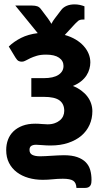

<svg xmlns="http://www.w3.org/2000/svg" viewBox="-20 -676 484 898"><path d="M375 -584.5H366.5Q353 -584.5 345.2 -578Q337.5 -571.5 331.5 -565L283 -512.5Q311.5 -504.5 333.8 -491.2Q356 -478 371.2 -461Q386.5 -444 394.5 -424.5Q402.5 -405 402.5 -384Q402.5 -369.5 398.2 -353.8Q394 -338 384.5 -323.2Q375 -308.5 359.2 -295.8Q343.5 -283 321 -274Q343.5 -265 360.5 -252.2Q377.5 -239.5 389 -224.2Q400.5 -209 406.2 -191.5Q412 -174 412 -156Q412 -121.5 398.8 -92Q385.5 -62.5 360.5 -41.2Q335.5 -20 299.2 -7.8Q263 4.5 216.5 4.5Q197 4.5 178.5 2.8Q160 1 149 1Q134.5 1 126.2 6.5Q118 12 118 25Q118 41.5 131 48.2Q144 55 168 55Q178.5 55 192.5 54.2Q206.5 53.5 221.8 52.5Q237 51.5 252 50.8Q267 50 279 50Q316.5 50 341.2 58.8Q366 67.5 381 82.8Q396 98 402 119.2Q408 140.5 408 165.5Q408 172 407.2 178.5Q406.5 185 403.5 190.5Q400.5 196 394.2 199.5Q388 203 377 203H337.5Q336.5 178.5 322.2 169.2Q308 160 274 160Q250 160 226.5 162.5Q203 165 180 165Q144 165 113 156Q82 147 58.8 129.5Q35.5 112 22.2 86Q9 60 9 26Q9 -0.5 17.5 -23Q26 -45.5 43.2 -62Q60.5 -78.5 85.8 -88Q111 -97.5 145 -97.5Q159.5 -97.5 175.2 -96Q191 -94.5 202.5 -94.5Q221.5 -94.5 236 -99.8Q250.5 -105 260.5 -113.5Q270.5 -122 275.5 -133.5Q280.5 -145 280.5 -157.5Q280.5 -190 258.2 -206.5Q236 -223 184.5 -223H126.5V-310.5H184.5Q230 -310.5 253.5 -326Q277 -341.5 277 -367.5Q277 -391.5 256.2 -406Q235.5 -420.5 195.5 -420.5Q170 -420.5 152.5 -415.2Q135 -410 122.2 -404Q109.5 -398 100.2 -392.8Q91 -387.5 82.5 -387.5Q73 -387.5 66.5 -391Q60 -394.5 52.5 -406.5L21 -458.5Q45.5 -482 78.8 -498.8Q112 -515.5 156.5 -521L51.5 -650H130Q144.5 -650 154.5 -646.5Q164.5 -643 172 -632.5L204 -590Q208 -584.5 212.2 -578Q216.5 -571.5 220.5 -564.5Q227 -578 236.5 -590L266.5 -629.5Q276 -642 292 -648.8Q308 -655.5 328.5 -655.5Q342 -655.5 353.2 -653Q364.5 -650.5 375 -646.5Z"/></svg>

Font: Lato Heavy
Style: Regular
Weight: 800
Designer: Lukasz Dziedzic
Foundry: tyPoland Lukasz Dziedzic
Version: Version 2.007; 2014-02-27